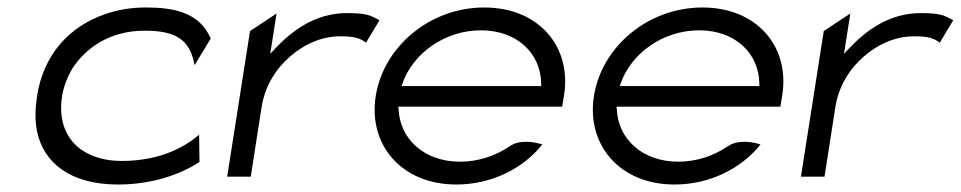

<svg xmlns="http://www.w3.org/2000/svg" viewBox="-20 -482 2567 513"><path d="M79 -131C96 -48 167 11 295 11C385 11 460 -15 513 -49L512 -122L493 -107C446 -74 384 -52 305 -52C278 -52 253 -56 230 -65C168 -88 133 -145 146 -226C150 -250 159 -274 171 -295C207 -354 274 -400 366 -400C448 -400 487 -378 500 -308L543 -379C513 -450 442 -462 370 -462C330 -462 295 -456 260 -444C166 -411 97 -338 79 -226C74 -192 73 -160 79 -131Z M650 -10 679 -196C688 -253 718 -299 755 -331C788 -360 835 -385 889 -385C930 -385 943 -379 958 -368L994 -428C971 -440 962 -447 907 -447C824 -447 762 -402 714 -351L702 -338L719 -446L648 -399L587 -10Z M1199 11C1293 11 1377 -31 1429 -96C1414 -101 1370 -112 1340 -90C1302 -65 1258 -50 1209 -50C1114 -50 1048 -110 1045 -191L1044 -197H1482L1487 -227C1508 -358 1419 -462 1274 -462C1128 -462 1005 -357 984 -226C963 -95 1053 11 1199 11ZM1055 -258C1083 -340 1169 -401 1265 -401C1361 -401 1425 -340 1426 -258V-252H1053Z M1782 11C1876 11 1960 -31 2012 -96C1997 -101 1953 -112 1923 -90C1885 -65 1841 -50 1792 -50C1697 -50 1631 -110 1628 -191L1627 -197H2065L2070 -227C2091 -358 2002 -462 1857 -462C1711 -462 1588 -357 1567 -226C1546 -95 1636 11 1782 11ZM1638 -258C1666 -340 1752 -401 1848 -401C1944 -401 2008 -340 2009 -258V-252H1636Z M2183 -10 2212 -196C2221 -253 2251 -299 2288 -331C2321 -360 2368 -385 2422 -385C2463 -385 2476 -379 2491 -368L2527 -428C2504 -440 2495 -447 2440 -447C2357 -447 2295 -402 2247 -351L2235 -338L2252 -446L2181 -399L2120 -10Z"/></svg>

Font: Charger Pro
Style: LitExtObl
Weight: 300
Designer: Jasper
Foundry: Cannot Into Space Fonts
Version: Version 1.09